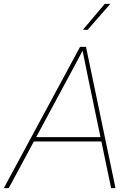

<svg xmlns="http://www.w3.org/2000/svg" viewBox="-48 -969 673 989"><path d="M-28.3 0 364.3 -727.5H395L546.9 0H524.4L406.7 -563.5Q398.9 -602.5 390.9 -641.6Q382.8 -680.7 375 -719.7H383.8Q362.8 -680.7 342.3 -641.6Q321.8 -602.5 300.3 -563.5L-2.9 0ZM119.1 -240.2 123 -262.7H482.9L479 -240.2ZM378.9 -815.4 491.7 -949.2H520.5L403.3 -815.4Z"/></svg>

Font: Inter 28pt Thin
Style: Italic
Weight: 250
Italic angle: -9.3988°
Designer: Rasmus Andersson
Foundry: rsms
Version: Version 4.001;git-66647c0bb